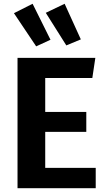

<svg xmlns="http://www.w3.org/2000/svg" viewBox="-20 -999 568 1019"><path d="M153 -979 248 -788 172 -753 54 -929ZM323 -979 409 -790 332 -758 223 -931ZM486 -692 470 -585H220V-405H438V-299H220V-108H488V0H73V-692Z"/></svg>

Font: Fira Sans SemiBold
Style: Regular
Weight: 600
Designer: bBox Type GmbH & Carrois Corporate GbR & Edenspiekermann AG
Foundry: bBox Type GmbH & Carrois Corporate GbR & Edenspiekermann AG
Version: Version 4.301;PS 004.301;hotconv 1.0.88;makeotf.lib2.5.64775